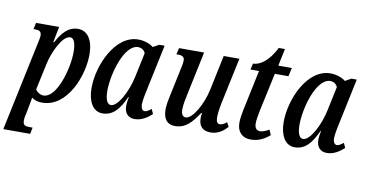

<svg xmlns="http://www.w3.org/2000/svg" viewBox="-101 -885 2581 1351"><g transform="rotate(10 1189.5 -209.5)"><path d="M-18 240H174L183 194H159C132 194 114 189 114 157C114 138 117 120 123 98L135 35C140 13 143 -13 143 -13C165 3 194 11 222 9C396 6 488 -226 488 -381C488 -487 445 -546 379 -546C308 -546 265 -493 228 -424H222L244 -536H79L69 -490H82C109 -490 126 -483 126 -454C126 -440 122 -423 116 -395ZM219 -42C193 -42 170 -60 161 -75L201 -261C218 -346 278 -478 334 -478C366 -478 375 -429 375 -379C375 -259 313 -42 219 -42Z M649 10C724 10 769 -45 809 -134H813C809 -113 805 -96 805 -70C805 -19 834 10 878 10C934 10 974 -23 1001 -47L986 -81C968 -67 954 -57 939 -57C923 -57 912 -73 912 -103C912 -131 926 -195 931 -218L998 -535H959L917 -511C895 -530 852 -546 809 -546C643 -546 543 -314 543 -153C543 -61 579 10 649 10ZM698 -58C674 -58 656 -85 656 -154C656 -272 717 -493 817 -493C839 -493 859 -481 869 -459L833 -288C810 -176 747 -58 698 -58Z M1421 10C1478 10 1515 -22 1541 -51L1524 -81C1506 -66 1492 -58 1475 -58C1459 -58 1449 -73 1449 -102C1449 -132 1455 -169 1461 -201L1532 -536H1420L1368 -288C1346 -182 1281 -64 1231 -64C1207 -64 1198 -87 1198 -115C1198 -146 1208 -197 1217 -237L1280 -536H1101L1090 -490H1102C1134 -490 1148 -480 1148 -456C1148 -438 1143 -415 1137 -388L1100 -212C1092 -176 1082 -130 1082 -95C1082 -39 1103 9 1167 9C1241 9 1284 -38 1334 -114H1339C1337 -98 1336 -87 1336 -78C1336 -30 1356 10 1421 10Z M1707 10C1765 10 1806 -13 1843 -45L1827 -82C1808 -70 1784 -59 1762 -59C1738 -59 1724 -76 1724 -108C1724 -129 1729 -161 1736 -196L1796 -475H1893L1907 -536H1810L1836 -659H1792C1740 -556 1678 -519 1632 -519L1622 -475H1683L1623 -191C1617 -164 1610 -122 1610 -92C1610 -27 1649 10 1707 10Z M2022 10C2097 10 2142 -45 2182 -134H2186C2182 -113 2178 -96 2178 -70C2178 -19 2207 10 2251 10C2307 10 2347 -23 2374 -47L2359 -81C2341 -67 2327 -57 2312 -57C2296 -57 2285 -73 2285 -103C2285 -131 2299 -195 2304 -218L2371 -535H2332L2290 -511C2268 -530 2225 -546 2182 -546C2016 -546 1916 -314 1916 -153C1916 -61 1952 10 2022 10ZM2071 -58C2047 -58 2029 -85 2029 -154C2029 -272 2090 -493 2190 -493C2212 -493 2232 -481 2242 -459L2206 -288C2183 -176 2120 -58 2071 -58Z"/></g></svg>

Font: Noto Serif Condensed Semi
Style: Italic
Weight: 600
Width: 3
Italic angle: -12°
Designer: Monotype Design Team
Foundry: Monotype Imaging Inc.
Version: Version 1.901